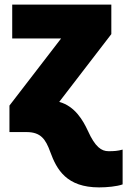

<svg xmlns="http://www.w3.org/2000/svg" viewBox="-20 -573 552 833"><path d="M410 240C444 240 487 236 512 227V76C491 82 474 83 451 83C420 83 393 65 361 -6C341 -49 306 -112 237 -131L463 -425V-553H33V-406H245L21 -115V0H95C157 0 178 31 198 86C226 163 269 240 410 240Z"/></svg>

Font: Noto Sans UI Black
Style: Regular
Weight: 900
Designer: Monotype Design Team
Foundry: Monotype Imaging Inc.
Version: Version 1.901